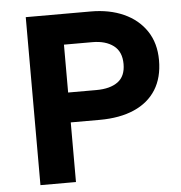

<svg xmlns="http://www.w3.org/2000/svg" viewBox="-51 -749 752 797"><g transform="rotate(-5 325.0 -350.0)"><path d="M85.5 0V-700H357Q434 -700 493.5 -673.2Q553 -646.5 587 -595.8Q621 -545 621 -474Q621 -401.5 589.5 -351.2Q558 -301 498.2 -274.8Q438.5 -248.5 353.5 -248.5H233.5V0ZM233.5 -373H351Q408.5 -373 440.8 -396.5Q473 -420 473 -471Q473 -522.5 440 -547.5Q407 -572.5 352 -572.5H233.5Z"/></g></svg>

Font: Geologica Cursive SemiBold
Style: Regular
Weight: 600
Designer: Sindre Bremnes, Frode Helland
Foundry: Monokrom Skriftforlag AS
Version: Version 1.010;gftools[0.9.28]